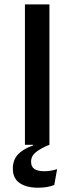

<svg xmlns="http://www.w3.org/2000/svg" viewBox="-20 -659 338 874"><path d="M205 0H93.5V-639H205ZM153 195.5Q100.5 195.5 69.5 174.2Q38.5 153 38.5 109V108Q38.5 69 62 43.8Q85.5 18.5 131 3V-4.5L200 -0.5L205 0Q166.5 15.5 144 33.2Q121.5 51 121.5 77V77.5Q121.5 100.5 137.2 110.5Q153 120.5 180.5 120.5Q195 120.5 209.8 118.2Q224.5 116 240 111L227 183Q211.5 189.5 192.5 192.5Q173.5 195.5 153 195.5Z"/></svg>

Font: Anek Latin Expanded Medium
Style: Regular
Weight: 500
Width: 7
Designer: Yesha Goshar
Foundry: Ek Type
Version: Version 1.003